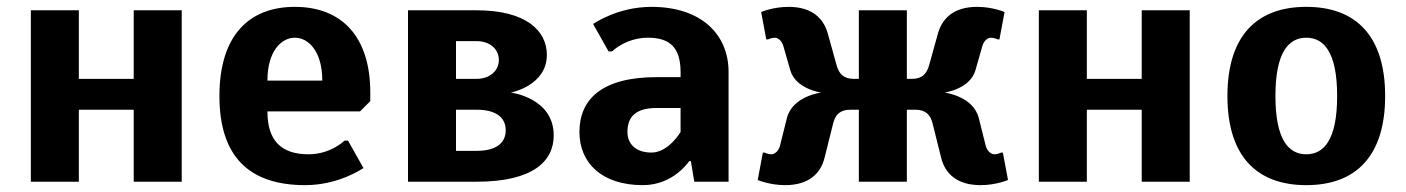

<svg xmlns="http://www.w3.org/2000/svg" viewBox="-20 -530 4100 560"><path d="M510 -500H370V-300H210V-500H70V0H210V-210H370V0H510Z M840 -420C880 -420 920 -380 920 -295H760C760 -380 800 -420 840 -420ZM870 10C970 10 1040 -40 1040 -40L995 -120H985C985 -120 945 -80 880 -80C800 -80 760 -120 760 -205H1030L1060 -235V-260C1060 -425 975 -510 840 -510C705 -510 620 -425 620 -250C620 -75 705 10 870 10Z M1470 -260C1470 -260 1575 -280 1575 -370C1575 -440 1515 -500 1370 -500H1170V0H1370C1535 0 1595 -60 1595 -135C1595 -245 1470 -260 1470 -260ZM1370 -410C1410 -410 1435 -386 1435 -355C1435 -325 1410 -300 1370 -300H1310V-410ZM1370 -210C1430 -210 1455 -185 1455 -150C1455 -115 1430 -90 1370 -90H1310V-210Z M1965 -305H1895C1735 -305 1670 -240 1670 -145C1670 -55 1735 10 1855 10C1945 10 1990 -60 1990 -60H1995L2005 0H2105V-320C2105 -430 2025 -510 1880 -510C1780 -510 1710 -460 1710 -460L1755 -380H1765C1765 -380 1805 -420 1870 -420C1935 -420 1965 -390 1965 -320ZM1965 -145C1965 -145 1930 -85 1880 -85C1835 -85 1810 -110 1810 -145C1810 -190 1835 -215 1895 -215H1965Z M2485 -210V0H2625V-210H2650C2680 -210 2694 -195 2700 -170L2725 -70C2736 -25 2770 10 2840 10C2885 10 2920 -5 2920 -5L2905 -85H2900C2900 -85 2890 -80 2880 -80C2870 -80 2859 -90 2855 -105L2835 -185C2819 -250 2735 -260 2735 -260C2735 -260 2809 -270 2825 -325L2845 -395C2849 -410 2860 -420 2870 -420C2880 -420 2890 -415 2890 -415H2895L2910 -495C2910 -495 2875 -510 2830 -510C2760 -510 2727 -475 2715 -430L2690 -340C2683 -315 2670 -300 2640 -300H2625V-500H2485V-300H2470C2440 -300 2427 -315 2420 -340L2395 -430C2383 -475 2350 -510 2280 -510C2235 -510 2200 -495 2200 -495L2215 -415H2220C2220 -415 2230 -420 2240 -420C2250 -420 2261 -410 2265 -395L2285 -325C2301 -270 2375 -260 2375 -260C2375 -260 2291 -250 2275 -185L2255 -105C2251 -90 2240 -80 2230 -80C2220 -80 2210 -85 2210 -85H2205L2190 -5C2190 -5 2225 10 2270 10C2340 10 2374 -25 2385 -70L2410 -170C2416 -195 2430 -210 2460 -210Z M3450 -500H3310V-300H3150V-500H3010V0H3150V-210H3310V0H3450Z M3880 -250C3880 -120 3840 -80 3790 -80C3740 -80 3700 -120 3700 -250C3700 -380 3740 -420 3790 -420C3840 -420 3880 -380 3880 -250ZM4020 -250C4020 -425 3935 -510 3790 -510C3645 -510 3560 -425 3560 -250C3560 -75 3645 10 3790 10C3935 10 4020 -75 4020 -250Z"/></svg>

Font: Scada
Style: Bold
Weight: 700
Designer: Jovanny Lemonad
Foundry: Jovanny Lemonad
Version: Version 3.005